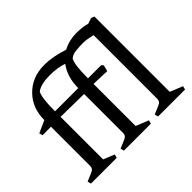

<svg xmlns="http://www.w3.org/2000/svg" viewBox="-150 -908 1129 1129"><g transform="rotate(-45 414.0 -344.0)"><path d="M657 -606Q611 -618 579.5 -618Q548 -618 518.5 -614.5Q489 -611 473 -596Q454 -566 454 -450H563L574 -438L564 -400L454 -404V-54L533 -22L527 0H303L297 -22L342 -41Q360 -48 366.5 -56Q373 -64 373 -79V-401L180 -404V-50L249 -22L243 0H29L23 -22L68 -41Q86 -48 92.5 -56Q99 -64 99 -79V-403L29 -402L23 -424L99 -458Q99 -556 159 -619Q224 -688 329 -688Q397 -688 482 -660Q534 -687 591 -687Q648 -687 682 -676L718 -688L738 -680V-54L817 -22L811 0H587L581 -22L626 -41Q644 -48 650.5 -56Q657 -64 657 -79ZM180 -450H373Q373 -543 420 -605Q374 -622 304.5 -622Q235 -622 199 -596Q180 -566 180 -450Z"/></g></svg>

Font: Fenix
Style: Regular
Weight: 400
Designer: Fernando Diaz
Foundry: Fernando Diaz
Version: 004.301